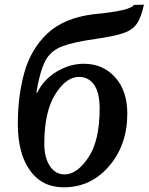

<svg xmlns="http://www.w3.org/2000/svg" viewBox="-20 -789 634 819"><path d="M252 10Q368 10 445.5 -80.5Q523 -171 523 -304Q523 -402 471 -459.5Q419 -517 337 -517Q278 -517 222 -483.5Q166 -450 139 -394H135Q150 -484 172.5 -528Q195 -572 244.5 -591Q294 -610 389 -623Q464 -634 504 -647Q544 -660 563 -687Q582 -714 594 -769L551 -768Q537 -743 377 -728Q252 -712 182 -646Q112 -580 84 -480Q56 -380 56 -260Q56 -135 107.5 -62.5Q159 10 252 10ZM256 -45Q216 -45 192.5 -81Q169 -117 169 -175Q169 -312 215.5 -386.5Q262 -461 317 -461Q357 -461 381 -428Q405 -395 405 -325Q405 -188 356.5 -116.5Q308 -45 256 -45Z"/></svg>

Font: Noto Serif SemiCondensed Semi
Style: Italic
Weight: 600
Width: 4
Italic angle: -12°
Designer: Monotype Design Team
Foundry: Monotype Imaging Inc.
Version: Version 1.901